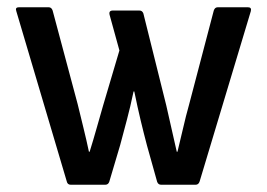

<svg xmlns="http://www.w3.org/2000/svg" viewBox="-20 -509 735 529"><path d="M175 0Q166 0 164 -9L25 -478Q21 -489 32 -489H114Q122 -489 125 -480L194 -222Q202 -189 210 -156.5Q218 -124 225 -91H227Q237 -123 246 -155Q255 -187 264 -218L309 -370L282 -468Q279 -480 291 -480H364Q372 -480 375 -472L438 -219Q445 -187 452.5 -155Q460 -123 467 -91H469Q477 -123 484.5 -156Q492 -189 501 -221L569 -480Q572 -489 580 -489H663Q674 -489 671 -478L530 -9Q527 0 519 0H424Q416 0 413 -8L385 -108Q376 -142 367.5 -177.5Q359 -213 350 -257H348Q339 -214 329.5 -178.5Q320 -143 311 -109L281 -8Q278 0 270 0Z"/></svg>

Font: Sofia Sans Semi Condensed SemiBold
Style: Regular
Weight: 600
Designer: Botio Nikoltchev, Ani Petrova
Foundry: lettersoup
Version: Version 4.100